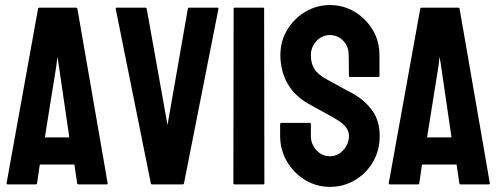

<svg xmlns="http://www.w3.org/2000/svg" viewBox="-20 -726 1972 756"><path d="M5.9 -4.9 129.9 -691.9Q130.9 -695.8 134.8 -695.8H279.8Q283.7 -695.8 284.7 -691.9L403.8 -4.9Q404.3 0 399.9 0H289.1Q284.2 0 283.7 -4.9L272.9 -78.1H136.7L126 -4.9Q125.5 0 121.1 0H9.8Q5.9 0 5.9 -4.9ZM201.7 -465.8 156.7 -185.1H252.9L211.9 -465.8L206.1 -502.9Z M699.7 0H578.6Q574.2 0 573.7 -4.9L435.5 -691.9Q434.6 -695.8 439.5 -695.8H552.7Q556.6 -695.8 557.6 -691.9L639.6 -233.9L719.7 -691.9Q720.7 -695.8 724.6 -695.8H836.4Q841.8 -695.8 840.3 -691.9L704.6 -4.9Q704.1 0 699.7 0Z M1017.1 0H903.8Q898.9 0 898.9 -4.9L899.9 -691.9Q899.9 -695.8 903.8 -695.8H1016.1Q1020 -695.8 1020 -691.9L1021 -4.9Q1021 0 1017.1 0Z M1278.8 9.8Q1225.6 9.8 1180.7 -17.6Q1136.2 -44.9 1109.6 -90.6Q1083 -136.2 1083 -190.9V-236.8Q1083 -242.2 1087.9 -242.2H1200.2Q1204.1 -242.2 1204.1 -236.8V-190.9Q1204.1 -158.2 1226.1 -134.5Q1248 -110.8 1278.8 -110.8Q1310.1 -110.8 1332 -135Q1354 -159.2 1354 -190.9Q1354 -227.5 1306.2 -254.9Q1298.3 -259.8 1285.9 -266.8Q1273.4 -273.9 1256.3 -283.2Q1239.3 -292.5 1223.1 -301.5Q1207 -310.5 1191.9 -318.8Q1137.2 -351.1 1110.6 -399.7Q1084 -448.2 1084 -508.8Q1084 -564.5 1111.3 -609.4Q1138.7 -653.8 1182.9 -679.9Q1227.1 -706.1 1278.8 -706.1Q1332 -706.1 1376.5 -679.7Q1420.9 -652.8 1447.5 -608.4Q1474.1 -564 1474.1 -508.8V-426.8Q1474.1 -422.9 1470.2 -422.9H1357.9Q1354 -422.9 1354 -426.8L1353 -508.8Q1353 -543.9 1331.1 -565.9Q1309.1 -587.9 1278.8 -587.9Q1248 -587.9 1226.1 -564.5Q1204.1 -541 1204.1 -508.8Q1204.1 -476.1 1218 -454.1Q1231.9 -432.1 1269 -412.1Q1272.9 -410.2 1287.1 -402.3Q1301.3 -394.5 1318.6 -385Q1335.9 -375.5 1350.1 -367.9Q1364.3 -360.4 1367.2 -358.9Q1417 -331.1 1446 -290.5Q1475.1 -250 1475.1 -190.9Q1475.1 -133.8 1448.7 -88.4Q1421.9 -43 1377.4 -16.6Q1333 9.8 1278.8 9.8Z M1510.7 -4.9 1634.8 -691.9Q1635.7 -695.8 1639.6 -695.8H1784.7Q1788.6 -695.8 1789.6 -691.9L1908.7 -4.9Q1909.2 0 1904.8 0H1793.9Q1789.1 0 1788.6 -4.9L1777.8 -78.1H1641.6L1630.9 -4.9Q1630.4 0 1626 0H1514.6Q1510.7 0 1510.7 -4.9ZM1706.5 -465.8 1661.6 -185.1H1757.8L1716.8 -465.8L1710.9 -502.9Z"/></svg>

Font: Koulen
Style: Regular
Weight: 400
Designer: Danh Hong
Version: Version 8.00;December 21, 2023;FontCreator 13.0.0.2620 64-bi